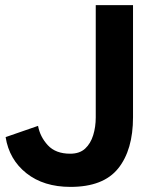

<svg xmlns="http://www.w3.org/2000/svg" viewBox="-20 -720 615 752"><path d="M256 12Q151 12 83.5 -41.5Q16 -95 2 -183L129 -227Q137 -184 167.5 -151Q198 -118 255 -118Q292 -118 313.5 -138Q335 -158 345 -190.5Q355 -223 355 -260V-700H501V-261Q501 -133 443 -60.5Q385 12 256 12Z"/></svg>

Font: Inclusive Sans
Style: Bold
Weight: 700
Designer: Olivia King
Foundry: Olivia King
Version: Version 2.004